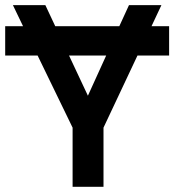

<svg xmlns="http://www.w3.org/2000/svg" viewBox="-20 -720 672 740"><path d="M259.8 0V-228L125 -505.9H0V-619.1H68.8L29.8 -700.2H154.8L192.9 -619.1H439.9L477.1 -700.2H602.1L564 -619.1H631.8V-505.9H509.8L378.9 -228V0ZM246.1 -505.9 318.8 -351.1 389.2 -505.9Z"/></svg>

Font: Cakra Normal
Style: Regular
Weight: 400
Designer: Lucia Kollert, Vojtech Kollert
Foundry: OoM Type
Version: Version 1.000;Glyphs 3.1.1 (3148)